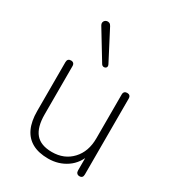

<svg xmlns="http://www.w3.org/2000/svg" viewBox="-183 -871 910 991"><g transform="rotate(30 272.5 -375.5)"><path d="M254 8Q197 8 159 -13Q121 -34 102 -75Q83 -116 83 -177V-468Q83 -479 88.5 -484.5Q94 -490 104 -490Q114 -490 119.5 -484.5Q125 -479 125 -468V-181Q125 -105 156 -68Q187 -31 254 -31Q327 -31 372.5 -79.5Q418 -128 418 -207V-468Q418 -479 423.5 -484.5Q429 -490 439 -490Q449 -490 454.5 -484.5Q460 -479 460 -468V-16Q460 6 440 6Q430 6 424.5 0Q419 -6 419 -16V-121H431Q412 -58 364 -25Q316 8 254 8ZM253 -553 149 -724Q144 -732 145 -739.5Q146 -747 151 -752Q156 -757 163 -758.5Q170 -760 177.5 -757Q185 -754 190 -744L281 -569Q285 -561 283 -555Q281 -549 275 -546.5Q269 -544 263 -545.5Q257 -547 253 -553Z"/></g></svg>

Font: Nunito ExtraLight
Style: Regular
Weight: 200
Designer: Vernon Adams
Foundry: Vernon Adams
Version: Version 3.602